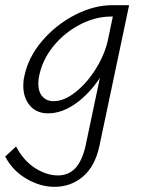

<svg xmlns="http://www.w3.org/2000/svg" viewBox="-66 -433 550 742"><path d="M433 -413 318 132Q301 210 254.5 249.5Q208 289 144 289Q90 289 36.5 258Q-17 227 -46 172L-4 133Q25 188 69.5 216.5Q114 245 158 245Q199 245 225.5 216.5Q252 188 265 129L320 -132Q279 -70 226 -32.5Q173 5 120 5Q75 5 49.5 -25Q24 -55 24 -102Q24 -122 28 -138Q43 -212 97 -275Q151 -338 224 -375.5Q297 -413 368 -413ZM351 -278 370 -369H362Q303 -369 243 -338Q183 -307 140 -254Q97 -201 85 -138Q82 -123 82 -111Q82 -78 98 -60Q114 -42 141 -42Q182 -42 226.5 -77.5Q271 -113 305 -168Q339 -223 351 -278Z"/></svg>

Font: Ysabeau Infant Semilight
Style: Italic
Weight: 300
Italic angle: -12°
Designer: Christian Thalmann (Catharsis Fonts)
Version: Version 0.003